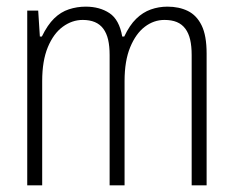

<svg xmlns="http://www.w3.org/2000/svg" viewBox="-20 -558 699 578"><path d="M62 0V-526H95L100 -448H106Q123 -483 143 -502.5Q163 -522 187.5 -530Q212 -538 238 -538Q280 -538 309.5 -518.5Q339 -499 348 -448H354Q370 -482 390 -501.5Q410 -521 434 -529.5Q458 -538 484 -538Q519 -538 545.5 -525Q572 -512 587 -481.5Q602 -451 602 -397V0H557V-392Q557 -419 552.5 -438.5Q548 -458 538 -471.5Q528 -485 512.5 -491.5Q497 -498 475 -498Q443 -498 416 -477.5Q389 -457 372 -416Q355 -375 355 -314V0H310V-392Q310 -419 305.5 -438.5Q301 -458 291 -471.5Q281 -485 265.5 -491.5Q250 -498 229 -498Q197 -498 169 -477.5Q141 -457 124 -416Q107 -375 107 -314V0Z"/></svg>

Font: Archivo Condensed Thin
Style: Regular
Weight: 250
Width: 3
Designer: Hector Gatti
Foundry: Omnibus-Type
Version: Version 2.001